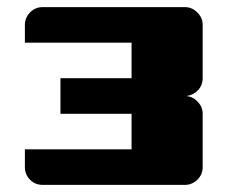

<svg xmlns="http://www.w3.org/2000/svg" viewBox="-20 -520 640 540"><path d="M500 -500Q520 -500 535 -485Q550 -470 550 -450V-300Q550 -280 536.5 -266Q523 -252 504 -250Q523 -248 536.5 -233.5Q550 -219 550 -200V-50Q550 -29 535 -14.5Q520 0 500 0H100Q79 0 64.5 -14.5Q50 -29 50 -50V-100H350V-200H150V-300H350V-400H50V-450Q50 -470 64.5 -485Q79 -500 100 -500Z"/></svg>

Font: Tokeely Brookings
Style: Regular
Weight: 400
Designer: Peter Wiegel
Foundry: Peter Wiegel
Version: Version 2.001